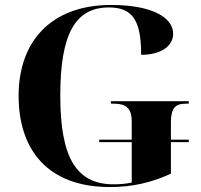

<svg xmlns="http://www.w3.org/2000/svg" viewBox="-20 -744 809 774"><path d="M423 10C514 10 591 -8 669 -44V-171H741V-181H669V-251C669 -308 687 -326 728 -326H741V-336H427V-326H440C487 -326 511 -308 511 -255V-181H380V-171H511V-8C488 -3 463 -1 438 -1C288 -1 223 -108 223 -358C223 -607 283 -714 419 -714C517 -714 549 -658 549 -523C633 -523 678 -561 678 -608C678 -673 594 -724 428 -724C183 -724 55 -574 55 -358C55 -137 175 10 423 10Z"/></svg>

Font: Noto Serif Display
Style: Bold
Weight: 700
Designer: Monotype Design Team
Foundry: Monotype Imaging Inc.
Version: Version 2.009